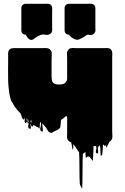

<svg xmlns="http://www.w3.org/2000/svg" viewBox="-20 -786 692 1061"><path d="M600 -59Q600 -49 601 -38Q602 -27 599 -18L596 -13Q594 -10 591.5 -7.5Q589 -5 585 -3Q583 1 581 5Q579 9 577 13Q576 15 575 17Q574 19 573 21Q572 23 571 27Q570 31 569 29Q567 26 567 22Q567 18 566 14Q562 22 557 20L550 12Q549 12 549 13Q548 26 547.5 40Q547 54 545 68Q545 70 541 72Q540 73 538.5 75.5Q537 78 537 77Q535 62 535 46.5Q535 31 532 16Q530 21 524 25Q522 27 521 27Q520 32 521.5 41.5Q523 51 522.5 57.5Q522 64 516 62Q507 59 510.5 46Q514 33 512 24L509 21H501Q500 21 499 20.5Q498 20 497 21Q496 42 495.5 62.5Q495 83 493 103Q493 103 489 99Q488 98 487.5 96.5Q487 95 485 94Q482 90 478.5 85Q475 80 470 79Q464 78 458 84Q454 86 454 86Q453 78 452.5 69.5Q452 61 452 53Q445 60 442 62Q441 63 439.5 62.5Q438 62 438 64Q437 75 436.5 101.5Q436 128 436 159.5Q436 191 435.5 217.5Q435 244 434 255Q434 256 432.5 254Q431 252 430 251Q429 249 425 240.5Q421 232 421 231Q420 220 419.5 195.5Q419 171 419 143Q419 115 418.5 90.5Q418 66 417 55Q417 53 415.5 52.5Q414 52 413 51L398 27Q394 21 390 17Q389 15 388 12.5Q387 10 386 12Q384 18 385 25.5Q386 33 382 39Q380 42 379.5 35Q379 28 378 24Q377 18 376 12Q375 6 373 0Q372 0 371.5 -0.5Q371 -1 369 -1Q361 -4 356 -11Q354 -13 352 -19Q350 -26 350.5 -34.5Q351 -43 351 -50V-109Q351 -127 351.5 -131Q352 -135 348 -146Q347 -145 345.5 -144Q344 -143 343 -143L325 -128Q323 -127 320.5 -126Q318 -125 317 -123Q316 -113 315.5 -102.5Q315 -92 313 -82Q313 -81 309.5 -77.5Q306 -74 305 -73Q299 -68 292 -65.5Q285 -63 278 -59Q274 -57 270 -54Q266 -51 261 -52Q249 -54 242.5 -67Q236 -80 229 -87Q222 -96 222 -95Q222 -94 223 -93Q224 -92 218 -100Q217 -102 214 -105Q213 -98 215 -86Q217 -74 217 -65.5Q217 -57 210 -60Q199 -65 203.5 -81Q208 -97 206 -109Q206 -110 204 -111Q202 -112 202 -111Q200 -103 200 -94Q200 -85 198 -76Q197 -75 196 -77Q195 -79 194 -80Q192 -82 189 -83Q186 -84 184 -85Q179 -87 175 -90Q171 -93 166 -95Q165 -96 164 -96Q164 -87 158 -87Q153 -86 151 -99Q148 -99 148 -102Q147 -106 148.5 -111Q150 -116 150 -120Q149 -120 148.5 -120.5Q148 -121 148 -121V-120Q149 -119 148 -119Q148 -119 147.5 -119Q147 -119 147 -120Q146 -112 148 -100.5Q150 -89 150.5 -81Q151 -73 143 -75Q136 -77 136 -85.5Q136 -94 138.5 -104.5Q141 -115 139 -123Q139 -124 137 -124Q137 -121 137.5 -117Q138 -113 138 -111V-108Q138 -103 135 -104Q133 -104 133 -106Q133 -105 132 -108Q131 -111 132 -111Q132 -120 133 -120.5Q134 -121 134 -121Q134 -121 132 -127Q131 -127 130 -127V-125Q130 -123 131 -119.5Q132 -116 130 -113Q130 -109 128 -110Q126 -112 126 -113Q125 -113 125 -113.5Q125 -114 125 -114Q124 -117 125 -121Q126 -125 126 -132Q124 -134 124 -132Q123 -126 124.5 -114Q126 -102 121 -106Q114 -111 116.5 -120.5Q119 -130 117 -138Q117 -142 117 -140Q117 -138 116 -136V-132Q116 -125 114 -127Q113 -127 112 -128Q112 -124 110 -125Q98 -137 100 -143L94 -157Q93 -159 92 -160.5Q91 -162 89 -164Q75 -177 65 -192Q65 -192 63 -194L60 -199Q57 -203 54.5 -208Q52 -213 50 -217Q46 -221 41 -231Q39 -237 37 -245Q33 -258 31 -274Q29 -290 27 -308Q26 -318 25.5 -328.5Q25 -339 25 -350Q24 -381 24.5 -406Q25 -431 25 -441V-493Q25 -501 30 -509L36 -515L42 -518Q48 -520 52 -520H210Q217 -520 224.5 -520.5Q232 -521 239 -520Q247 -520 255 -514Q261 -509 264 -501Q266 -497 266 -493Q266 -489 266 -484Q266 -477 265.5 -470Q265 -463 265 -457V-364Q265 -353 267 -342.5Q269 -332 277 -326Q280 -324 284 -322Q285 -322 285.5 -321.5Q286 -321 287 -321Q292 -320 297 -319.5Q302 -319 309 -319Q320 -319 327 -322Q329 -322 330 -322.5Q331 -323 332 -323L340 -328Q345 -333 348 -339Q350 -343 350.5 -345.5Q351 -348 351 -355V-466Q351 -484 350 -492Q349 -500 359 -512Q365 -520 376 -520Q386 -522 395 -520H557Q562 -520 567.5 -520.5Q573 -521 578 -520Q597 -517 600 -497V-492Q602 -486 600 -478ZM154 -104Q154 -109 154.5 -113Q155 -117 154 -120Q154 -120 151 -120Q151 -117 152 -112.5Q153 -108 154 -104ZM268 -744Q269 -739 268.5 -733Q268 -727 268 -722V-638Q268 -633 268.5 -627Q269 -621 268 -616Q266 -602 254 -597Q244 -591 230 -594Q216 -597 205 -593Q191 -588 177 -578Q171 -574 164 -569Q157 -564 149 -566Q144 -567 140 -570Q136 -573 133 -577Q129 -582 126.5 -586.5Q124 -591 121 -595H116Q115 -595 114.5 -595.5Q114 -596 113 -596Q98 -601 98 -619V-742Q98 -752 105 -758.5Q112 -765 122 -765H225Q230 -765 236 -765.5Q242 -766 247 -765Q266 -763 268 -744ZM505 -608 501 -602Q491 -590 476 -593Q473 -593 470 -594Q467 -595 464 -594Q459 -593 454 -589Q449 -585 444 -582Q432 -575 419 -569Q406 -563 392 -570Q384 -573 376 -579Q367 -586 360 -595H355Q354 -595 353.5 -595.5Q353 -596 352 -596Q337 -601 337 -619V-742Q337 -752 344 -758.5Q351 -765 361 -765H464Q469 -765 475 -765.5Q481 -766 486 -765Q495 -764 501 -757.5Q507 -751 507 -742V-634Q507 -627 507.5 -620.5Q508 -614 505 -608Z"/></svg>

Font: Rubik Wet Paint
Style: Regular
Weight: 400
Designer: Hubert and Fischer, NaN
Foundry: Hubert and Fischer, NaN
Version: Version 2.200